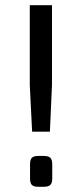

<svg xmlns="http://www.w3.org/2000/svg" viewBox="-20 -715 313 735"><path d="M179 -695V-389L171 -211H103L94 -389V-695ZM148 -118Q165 -118 172.5 -111Q180 -104 180 -86V-32Q180 -14 172.5 -7Q165 0 148 0H126Q109 0 102 -7Q95 -14 95 -32V-86Q95 -104 102 -111Q109 -118 126 -118Z"/></svg>

Font: Exo 2
Style: Regular
Weight: 400
Designer: Natanael Gama
Foundry: Natanael Gama
Version: Version 2.010